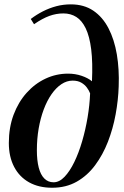

<svg xmlns="http://www.w3.org/2000/svg" viewBox="-20 -851 568 880"><path d="M219 9.5Q158 9.5 113.5 -15.2Q69 -40 44.8 -86.2Q20.5 -132.5 20.5 -195.5Q20.5 -266.5 42.2 -324.8Q64 -383 101.8 -425.2Q139.5 -467.5 188.5 -490.5Q237.5 -513.5 292 -513.5Q325 -513.5 354.2 -503.5Q383.5 -493.5 401.5 -478.5Q405.5 -565 398 -624.8Q390.5 -684.5 373 -720.8Q355.5 -757 329.8 -773.2Q304 -789.5 270.5 -789.5Q238 -789.5 206.2 -778Q174.5 -766.5 136 -740L121 -764Q146.5 -783.5 176.2 -798.8Q206 -814 238 -822.5Q270 -831 304.5 -831Q365 -831 407.8 -802Q450.5 -773 477.2 -721.5Q504 -670 515.5 -601.8Q527 -533.5 524 -455Q522 -392.5 510 -327Q498 -261.5 474.8 -201.5Q451.5 -141.5 416 -93.8Q380.5 -46 331.5 -18.2Q282.5 9.5 219 9.5ZM225.5 -15.5Q252 -15.5 276 -40.8Q300 -66 320.5 -108.2Q341 -150.5 356.5 -203.5Q372 -256.5 381.5 -313.2Q391 -370 393 -423Q388.5 -435.5 378.5 -449.2Q368.5 -463 352.5 -472.2Q336.5 -481.5 313 -481.5Q286 -481.5 261.5 -465.2Q237 -449 216.2 -419.2Q195.5 -389.5 180.5 -349.5Q165.5 -309.5 157.2 -261.8Q149 -214 149 -162.5Q149 -116 157.5 -83Q166 -50 183.2 -32.8Q200.5 -15.5 225.5 -15.5Z"/></svg>

Font: Merriweather 144pt SemiBold
Style: Italic
Weight: 600
Italic angle: -7.8°
Version: Version 2.101